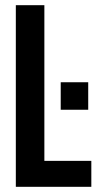

<svg xmlns="http://www.w3.org/2000/svg" viewBox="-20 -720 383 740"><path d="M41 -700H151V-100H332V0H41ZM214 -403H320V-297H214Z"/></svg>

Font: kids-team
Style: team
Weight: 400
Designer: Ryoichi Tsunekawa, Thomas Gollenia, Laura Emeder
Foundry: Ryoichi Tsunekawa, Thomas Gollenia, Laura Emeder
Version: Version 2.000